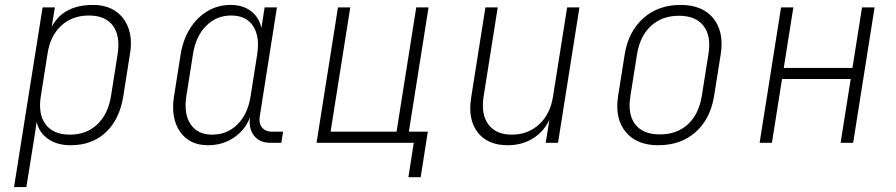

<svg xmlns="http://www.w3.org/2000/svg" viewBox="-20 -580 3640 780"><path d="M37 180 153 -550H203L190 -471Q237 -560 358 -560Q412 -560 449 -535Q486 -510 502 -465Q518 -420 508 -361L481 -190Q466 -95 410 -42.5Q354 10 267 10Q212 10 175.5 -15.5Q139 -41 129 -84L116 0L87 180ZM264 -33Q331 -33 375 -74.5Q419 -116 431 -190L458 -361Q469 -435 438.5 -476Q408 -517 341 -517Q274 -517 229 -476Q184 -435 173 -361L146 -190Q134 -116 165.5 -74.5Q197 -33 264 -33Z M825 10Q749 10 711 -45.5Q673 -101 687 -189L714 -360Q724 -420 752.5 -465Q781 -510 823.5 -535Q866 -560 916 -560Q967 -560 1000 -534.5Q1033 -509 1042 -466L1055 -550H1105L1035 -105Q1031 -78 1045 -61.5Q1059 -45 1085 -45H1130L1123 0H1078Q1034 0 1011.5 -29.5Q989 -59 996 -105Q977 -53 931 -21.5Q885 10 825 10ZM842 -33Q903 -33 945 -75Q987 -117 998 -189L1025 -360Q1036 -432 1008 -474.5Q980 -517 919 -517Q859 -517 817 -474.5Q775 -432 764 -360L737 -189Q726 -117 754.5 -75Q783 -33 842 -33Z M1639 140 1661 0H1266L1353 -550H1403L1323 -45H1591L1671 -550H1721L1641 -45H1718L1689 140Z M2042 10Q1961 10 1920.5 -42.5Q1880 -95 1894 -183L1952 -550H2002L1945 -190Q1933 -116 1964 -74.5Q1995 -33 2059 -33Q2125 -33 2170.5 -75Q2216 -117 2227 -190L2284 -550H2334L2247 0H2197L2212 -94Q2190 -46 2145.5 -18Q2101 10 2042 10Z M2654 10Q2566 10 2521.5 -44.5Q2477 -99 2491 -190L2518 -360Q2533 -452 2593.5 -506Q2654 -560 2745 -560Q2834 -560 2878 -505.5Q2922 -451 2908 -360L2881 -190Q2866 -97 2806 -43.5Q2746 10 2654 10ZM2661 -34Q2730 -34 2774.5 -75Q2819 -116 2831 -190L2858 -360Q2870 -434 2838 -475Q2806 -516 2738 -516Q2670 -516 2625 -475Q2580 -434 2568 -360L2541 -190Q2529 -116 2560.5 -75Q2592 -34 2661 -34Z M3066 0 3153 -550H3203L3164 -304H3443L3482 -550H3533L3446 0H3395L3436 -259H3157L3116 0Z"/></svg>

Font: JetBrains Mono NL Thin
Style: Italic
Weight: 100
Italic angle: -9°
Monospace: yes
Designer: Philipp Nurullin, Konstantin Bulenkov
Foundry: JetBrains
Version: Version 2.305; ttfautohint (v1.8.4.7-5d5b)